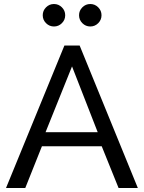

<svg xmlns="http://www.w3.org/2000/svg" viewBox="-20 -937 717 957"><path d="M301 -710H377L667 0H571L487 -208H189L106 0H10ZM467 -278 339 -606 207 -278ZM193 -861Q193 -884 209.5 -900.5Q226 -917 249 -917Q272 -917 288.5 -900.5Q305 -884 305 -861Q305 -838 288.5 -821.5Q272 -805 249 -805Q226 -805 209.5 -821.5Q193 -838 193 -861ZM374 -861Q374 -884 390.5 -900.5Q407 -917 430 -917Q453 -917 469.5 -900.5Q486 -884 486 -861Q486 -838 469.5 -821.5Q453 -805 430 -805Q407 -805 390.5 -821.5Q374 -838 374 -861Z"/></svg>

Font: Rising Sun
Style: Regular
Weight: 400
Designer: Matt McInerney, Pablo Impallari, Rodrigo Fuenzalida (Raleway font), Stephen Hutchings (Greek), Cristiano Sobral (main ch
Foundry: The Rising Sun Project Authors
Version: Version 4.327; ttfautohint (v1.8.4.7-5d5b-dirty)